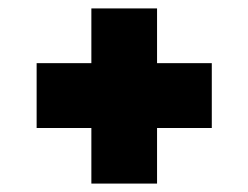

<svg xmlns="http://www.w3.org/2000/svg" viewBox="-20 -564 590 456"><path d="M483 -260H353V-128H197V-260H67V-414H197V-544H353V-414H483Z"/></svg>

Font: Biryani Heavy
Style: Regular
Weight: 900
Designer: Dan Reynolds and Mathieu Réguer
Foundry: Dan Reynolds and Mathieu Réguer
Version: Version 1.003; ttfautohint (v1.1) -l 5 -r 5 -G 72 -x 0 -D la